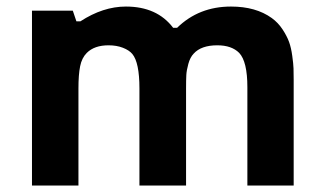

<svg xmlns="http://www.w3.org/2000/svg" viewBox="-20 -575 997 595"><path d="M79.1 0V-542H205.6L216.8 -508.8H229Q299.3 -554.7 370.1 -554.7Q466.8 -554.7 516.6 -488.8H528.8Q596.2 -554.7 695.8 -554.7Q772.9 -554.7 822.3 -519Q841.8 -504.9 855.5 -484.1Q869.1 -463.4 875.7 -445.3Q882.3 -427.2 885.7 -401.9Q889.2 -376.5 889.6 -363Q890.1 -349.6 890.1 -328.1V0H746.6V-304.7Q746.6 -384.3 721.2 -411.1Q697.8 -434.6 653.3 -434.6Q603.5 -434.6 580.1 -408.7Q569.3 -397.5 563.7 -377.2Q558.1 -356.9 557.4 -342.3Q556.6 -327.6 556.6 -300.8V0H412.1V-300.8Q412.1 -381.3 390.1 -407.7Q380.4 -419.4 360.8 -427Q341.3 -434.6 316.4 -434.6Q272.5 -434.6 249 -411.1Q233.4 -395.5 228.3 -369.6Q223.1 -343.8 223.1 -300.8V0Z"/></svg>

Font: Acari Sans Neue Black
Style: Regular
Weight: 900
Designer: Alfredo Marco Pradil
Foundry: Alfredo Marco Pradil
Version: Version 1.045;June 16, 2019;FontCreator 11.5.0.2425 64-bit; 